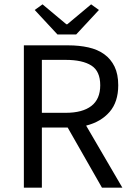

<svg xmlns="http://www.w3.org/2000/svg" viewBox="-20 -865 609 885"><path d="M90 0V-656H295Q345 -656 387.5 -646.5Q430 -637 460.5 -615Q491 -593 508 -558Q525 -523 525 -472Q525 -395 485 -349Q445 -303 377 -286L544 0H450L292 -277H173V0ZM173 -345H283Q360 -345 401 -376.5Q442 -408 442 -472Q442 -537 401 -563Q360 -589 283 -589H173ZM245 -706 140 -819 176 -845 286 -753H290L400 -845L436 -819L331 -706Z"/></svg>

Font: Processing Sans Pro
Style: Regular
Weight: 400
Designer: Paul D. Hunt
Foundry: Adobe Systems Incorporated
Version: Version 2.020;PS 2.000;hotconv 1.0.86;makeotf.lib2.5.63406